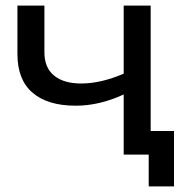

<svg xmlns="http://www.w3.org/2000/svg" viewBox="-20 -550 674 683"><path d="M516 -84H599V113H509V0H420V-214Q334 -174 249 -174Q150 -174 96 -220Q42 -266 42 -358V-530H138V-364Q138 -309 172.5 -281Q207 -253 269 -253Q339 -253 420 -288V-530H516Z"/></svg>

Font: Montserrat
Style: Regular
Weight: 500
Designer: Julieta Ulanovsky
Foundry: Julieta Ulanovsky
Version: Version 7.200;PS 007.200;hotconv 1.0.88;makeotf.lib2.5.64775